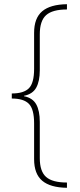

<svg xmlns="http://www.w3.org/2000/svg" viewBox="-20 -734 380 912"><path d="M298 158Q219 157 180.5 124.5Q142 92 142 22V-148Q142 -215 117.5 -240.5Q93 -266 36 -266V-290Q93 -290 117.5 -315Q142 -340 142 -407V-578Q142 -648 180.5 -680.5Q219 -713 298 -714V-689Q229 -689 199 -662Q169 -635 169 -571V-400Q169 -348 152 -317.5Q135 -287 94 -279V-277Q135 -269 152 -238.5Q169 -208 169 -155V17Q169 80 199 106.5Q229 133 298 133Z"/></svg>

Font: Noto Sans Lao UI SemCond Thin
Style: Regular
Weight: 100
Width: 4
Designer: Monotype Design Team
Foundry: Monotype Imaging Inc.
Version: Version 2.000; ttfautohint (v1.8.4.7-5d5b)